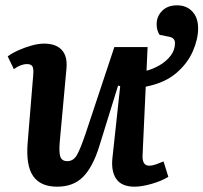

<svg xmlns="http://www.w3.org/2000/svg" viewBox="-20 -688 765 722"><path d="M195 14Q132 14 104.5 -26Q77 -66 84 -151L105 -407Q107 -431 101.5 -439Q96 -447 82 -447Q58 -447 32 -428L9 -476Q25 -488 49.5 -499Q74 -510 99.5 -517Q125 -524 146 -524Q190 -524 212 -500.5Q234 -477 230 -431L205 -158Q201 -115 207 -98.5Q213 -82 233 -82Q255 -82 268 -103Q281 -124 302 -186L410 -511H535L531 -422Q557 -429 581.5 -443.5Q606 -458 622 -479Q638 -500 638 -526Q638 -546 615 -550L580 -557Q569 -574 569 -597Q569 -626 589.5 -647Q610 -668 646 -668Q681 -668 703 -645Q725 -622 725 -581Q725 -541 705 -495Q685 -449 642 -412.5Q599 -376 528 -362L516 -102Q515 -65 541 -65Q553 -65 567 -70Q581 -75 595 -81L613 -23Q589 -8 551.5 3Q514 14 486 14Q437 14 417 -15.5Q397 -45 403 -96L432 -364L424 -366L353 -137Q329 -60 292.5 -23Q256 14 195 14Z"/></svg>

Font: Literata 12pt SemiBold
Style: Italic
Weight: 600
Italic angle: -2°
Designer: Latin by Veronika Burian and Jose Scaglione. Greek by Irene Vlachou. Cyrillic by Vera Evstafieva
Foundry: TypeTogether
Version: Version 3.002